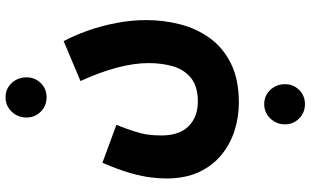

<svg xmlns="http://www.w3.org/2000/svg" viewBox="-228 -401 1091 674"><g transform="rotate(-90 317.0 -63.5)"><path d="M28 -25Q28 -51 32 -81.5Q36 -112 47.5 -152.5Q59 -193 83 -249L216 -200Q201 -161 193 -136Q185 -111 182 -89.5Q179 -68 179 -42Q179 21 211.5 53.5Q244 86 298 86Q350 86 379.5 63Q409 40 421 1Q433 -38 433 -87Q433 -188 370 -326L510 -385Q530 -348 547 -300Q564 -252 574 -199Q584 -146 584 -95Q584 -35 569.5 22.5Q555 80 521.5 127Q488 174 432 202Q376 230 294 230Q244 230 196.5 215Q149 200 111 169Q73 138 50.5 90Q28 42 28 -25ZM313 -445Q283 -445 262.5 -465.5Q242 -486 242 -515Q242 -546 262.5 -567.5Q283 -589 313 -589Q343 -589 363 -567.5Q383 -546 383 -515Q383 -486 363 -465.5Q343 -445 313 -445ZM289 462Q259 462 238.5 441.5Q218 421 218 392Q218 362 238.5 340.5Q259 319 289 319Q319 319 339 340.5Q359 362 359 392Q359 421 339 441.5Q319 462 289 462Z"/></g></svg>

Font: Noto Sans Arabic ExtCond ExtBd
Style: Regular
Weight: 800
Width: 2
Designer: Monotype Design Team, Nadine Chahine, Nizar Qandah and Khaled Hosny
Foundry: Monotype Imaging Inc.
Version: Version 2.012; ttfautohint (v1.8.4.7-5d5b)